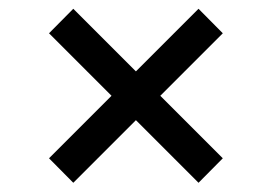

<svg xmlns="http://www.w3.org/2000/svg" viewBox="-20 -468 604 427"><path d="M89 -116 421.5 -448.5 475.5 -394 143 -61.5ZM89 -394 143 -448.5 475.5 -116 421.5 -61.5Z"/></svg>

Font: Newsreader 7pt
Style: Regular
Weight: 400
Designer: Hugues Gentile
Foundry: Production Type
Version: Version 1.003